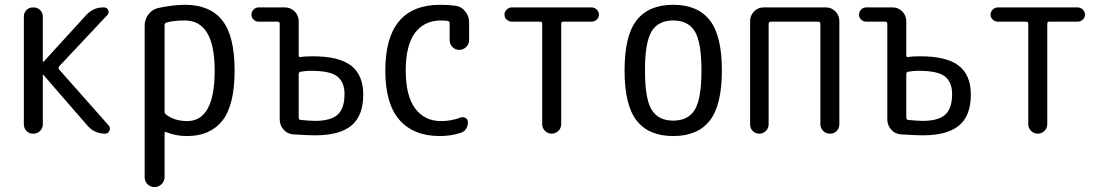

<svg xmlns="http://www.w3.org/2000/svg" viewBox="-20 -550 4540 790"><path d="M78.1 -39.1V-481.4Q78.1 -498 88.9 -508.8Q99.6 -519.5 116.7 -519.5Q133.8 -519.5 145 -508.8Q156.2 -498 156.2 -481.4V-295.9H157.2H159.2L335 -488.3Q364.3 -520.5 408.2 -519.5Q420.9 -519.5 425.3 -508.3Q429.7 -497.1 421.9 -488.3L223.6 -277.3Q218.8 -270.5 223.6 -263.7L427.7 -33.2Q435.5 -24.4 430.2 -12.2Q424.8 0 413.1 0Q368.2 0 339.8 -33.2L159.2 -241.2Q158.2 -242.2 157.2 -242.2Q156.2 -242.2 156.2 -241.2V-39.1Q156.2 -22.5 145 -11.2Q133.8 0 116.7 0Q99.6 0 88.9 -11.2Q78.1 -22.5 78.1 -39.1Z M657.2 -445.3V-90.8Q657.2 -83 664.1 -78.1Q699.2 -51.8 750 -51.8Q863.3 -51.8 863.3 -259.8Q863.3 -465.8 740.2 -465.8Q693.4 -465.8 665 -457Q657.2 -455.1 657.2 -445.3ZM575.2 178.7V-443.4Q575.2 -469.7 590.3 -490.2Q605.5 -510.7 628.9 -516.6Q685.5 -529.3 740.2 -530.3Q843.8 -530.3 894.5 -466.3Q945.3 -402.3 945.3 -259.8Q945.3 -117.2 895 -53.7Q844.7 9.8 750 9.8Q704.1 9.8 665 -5.9Q657.2 -9.8 657.2 -2V178.7Q657.2 195.3 645 207.5Q632.8 219.7 615.7 219.7Q598.6 219.7 586.9 208Q575.2 196.3 575.2 178.7Z M1209 -245.1V-66.4Q1209 -58.6 1215.8 -56.6Q1253.9 -52.7 1276.4 -52.7Q1340.8 -52.7 1369.1 -78.1Q1397.5 -103.5 1397.5 -163.1Q1397.5 -210.9 1368.7 -234.9Q1339.8 -258.8 1256.8 -258.8Q1241.2 -258.8 1216.8 -254.9Q1209 -252.9 1209 -245.1ZM1043.9 -460.9Q1032.2 -460.9 1023.4 -469.2Q1014.6 -477.5 1014.6 -489.7Q1014.6 -502 1023.4 -510.7Q1032.2 -519.5 1043.9 -519.5H1152.3Q1175.8 -519.5 1192.4 -502.9Q1209 -486.3 1209 -462.9V-322.3Q1209 -313.5 1217.8 -315.4Q1233.4 -318.4 1266.6 -318.4Q1375 -318.4 1424.8 -279.8Q1474.6 -241.2 1474.6 -161.1Q1474.6 -74.2 1426.3 -33.7Q1377.9 6.8 1276.4 6.8Q1247.1 6.8 1186.5 2.9Q1162.1 1 1146.5 -17.1Q1130.9 -35.2 1130.9 -58.6V-452.1Q1130.9 -460.9 1122.1 -460.9Z M1790 9.8Q1681.6 9.8 1623.5 -56.6Q1565.4 -123 1565.4 -259.8Q1565.4 -529.3 1790 -530.3Q1826.2 -530.3 1853.5 -526.4Q1877.9 -523.4 1894 -503.4Q1910.2 -483.4 1910.2 -458V-384.8Q1910.2 -368.2 1897.9 -356.4Q1885.7 -344.7 1869.6 -344.7Q1853.5 -344.7 1841.8 -356.4Q1830.1 -368.2 1830.1 -384.8V-454.1Q1830.1 -461.9 1822.3 -463.9Q1806.6 -465.8 1794.9 -465.8Q1725.6 -465.8 1687.5 -414.6Q1649.4 -363.3 1649.4 -259.8Q1649.4 -156.2 1688 -104Q1726.6 -51.8 1794.9 -51.8Q1836.9 -51.8 1875 -66.4Q1885.7 -70.3 1895.5 -64.5Q1905.3 -58.6 1905.3 -47.9Q1905.3 -12.7 1874 -2.9Q1834 9.8 1790 9.8Z M2085.9 -460.9Q2074.2 -460.9 2064.9 -469.2Q2055.7 -477.5 2055.7 -489.7Q2055.7 -502 2064.9 -510.7Q2074.2 -519.5 2085.9 -519.5H2414.1Q2425.8 -519.5 2435.1 -510.7Q2444.3 -502 2444.3 -489.7Q2444.3 -477.5 2435.1 -469.2Q2425.8 -460.9 2414.1 -460.9H2296.9Q2289.1 -460.9 2289.1 -452.1V-39.1Q2289.1 -22.5 2277.3 -11.2Q2265.6 0 2250 0Q2234.4 0 2222.7 -11.2Q2210.9 -22.5 2210.9 -39.1V-452.1Q2210.9 -460.9 2203.1 -460.9Z M2838.9 -420.9Q2811.5 -465.8 2750 -465.8Q2688.5 -465.8 2661.1 -420.9Q2633.8 -376 2633.8 -259.8Q2633.8 -143.6 2661.1 -98.6Q2688.5 -53.7 2750 -53.7Q2811.5 -53.7 2838.9 -98.6Q2866.2 -143.6 2866.2 -259.8Q2866.2 -376 2838.9 -420.9ZM2900.4 -53.7Q2850.6 9.8 2750 9.8Q2649.4 9.8 2599.6 -53.7Q2549.8 -117.2 2549.8 -260.3Q2549.8 -403.3 2599.6 -466.8Q2649.4 -530.3 2750 -530.3Q2850.6 -530.3 2900.4 -466.8Q2950.2 -403.3 2950.2 -260.3Q2950.2 -117.2 2900.4 -53.7Z M3066.4 -38.1V-462.9Q3066.4 -486.3 3082.5 -502.9Q3098.6 -519.5 3122.1 -519.5H3377.9Q3401.4 -519.5 3417.5 -502.9Q3433.6 -486.3 3433.6 -462.9V-39.1Q3433.6 -22.5 3422.9 -11.2Q3412.1 0 3395 0Q3377.9 0 3366.7 -11.7Q3355.5 -23.4 3355.5 -39.1V-452.1Q3355.5 -460.9 3346.7 -460.9H3151.4Q3143.6 -460.9 3142.6 -452.1V-38.1Q3142.6 -22.5 3131.3 -11.2Q3120.1 0 3104 0Q3087.9 0 3077.1 -11.2Q3066.4 -22.5 3066.4 -38.1Z M3709 -245.1V-66.4Q3709 -58.6 3715.8 -56.6Q3753.9 -52.7 3776.4 -52.7Q3840.8 -52.7 3869.1 -78.1Q3897.5 -103.5 3897.5 -163.1Q3897.5 -210.9 3868.7 -234.9Q3839.8 -258.8 3756.8 -258.8Q3741.2 -258.8 3716.8 -254.9Q3709 -252.9 3709 -245.1ZM3543.9 -460.9Q3532.2 -460.9 3523.4 -469.2Q3514.6 -477.5 3514.6 -489.7Q3514.6 -502 3523.4 -510.7Q3532.2 -519.5 3543.9 -519.5H3652.3Q3675.8 -519.5 3692.4 -502.9Q3709 -486.3 3709 -462.9V-322.3Q3709 -313.5 3717.8 -315.4Q3733.4 -318.4 3766.6 -318.4Q3875 -318.4 3924.8 -279.8Q3974.6 -241.2 3974.6 -161.1Q3974.6 -74.2 3926.3 -33.7Q3877.9 6.8 3776.4 6.8Q3747.1 6.8 3686.5 2.9Q3662.1 1 3646.5 -17.1Q3630.9 -35.2 3630.9 -58.6V-452.1Q3630.9 -460.9 3622.1 -460.9Z M4085.9 -460.9Q4074.2 -460.9 4064.9 -469.2Q4055.7 -477.5 4055.7 -489.7Q4055.7 -502 4064.9 -510.7Q4074.2 -519.5 4085.9 -519.5H4414.1Q4425.8 -519.5 4435.1 -510.7Q4444.3 -502 4444.3 -489.7Q4444.3 -477.5 4435.1 -469.2Q4425.8 -460.9 4414.1 -460.9H4296.9Q4289.1 -460.9 4289.1 -452.1V-39.1Q4289.1 -22.5 4277.3 -11.2Q4265.6 0 4250 0Q4234.4 0 4222.7 -11.2Q4210.9 -22.5 4210.9 -39.1V-452.1Q4210.9 -460.9 4203.1 -460.9Z"/></svg>

Font: Rounded Mgen+ 1mn regular
Style: Regular
Weight: 400
Designer: [Source Han Sans]
Ryoko NISHIZUKA  (kana & ideographs); Paul D. Hunt (Latin, Greek & Cyrillic); Wenlong ZHANG  (bopomofo
Version: Version 1.059.20150602